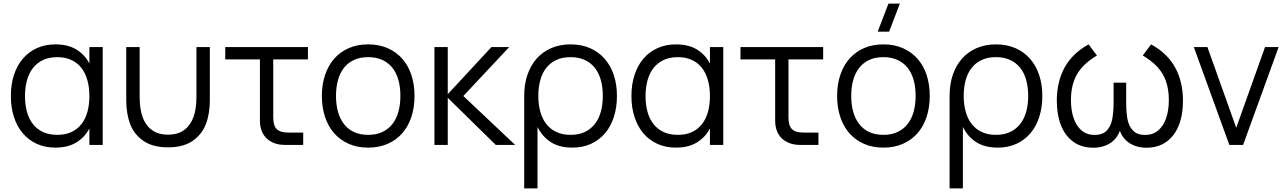

<svg xmlns="http://www.w3.org/2000/svg" viewBox="-20 -800 7099 1060"><path d="M547 -540V0H473.5V-90.5Q447 -41 400.5 -13Q354 15 286 15Q228.5 15 182.8 -6Q137 -27 105.2 -64.8Q73.5 -102.5 56.8 -154.8Q40 -207 40 -269.5Q40 -333.5 57 -386Q74 -438.5 106 -476Q138 -513.5 183.5 -534.2Q229 -555 286 -555Q354.5 -555 400.8 -527.2Q447 -499.5 473.5 -449.5V-540ZM296 -484.5Q251 -484.5 217.8 -468.8Q184.5 -453 162.2 -424.8Q140 -396.5 129 -357Q118 -317.5 118 -269.5Q118 -221 129.2 -181.2Q140.5 -141.5 162.8 -113.8Q185 -86 218.2 -70.8Q251.5 -55.5 296 -55.5Q341.5 -55.5 374.8 -71.2Q408 -87 430 -115.2Q452 -143.5 462.8 -183Q473.5 -222.5 473.5 -269.5Q473.5 -318.5 462.2 -358Q451 -397.5 428.8 -425.8Q406.5 -454 373.2 -469.2Q340 -484.5 296 -484.5Z M677 -246.5V-540H751V-264.5Q751 -200 766.8 -154.8Q782.5 -109.5 817.5 -83Q852.5 -56.5 907.5 -56.5Q963 -56.5 997.8 -83Q1032.5 -109.5 1048.5 -154.8Q1064.5 -200 1064.5 -264.5V-540H1138.5V-246.5Q1138.5 -171 1116.2 -114Q1094 -57 1042.8 -21.8Q991.5 13.5 907.5 13.5Q824 13.5 772.5 -21.8Q721 -57 699 -114Q677 -171 677 -246.5Z M1223.5 -540H1680V-472H1488.5V-153.5Q1488.5 -130.5 1493 -114Q1497.5 -97.5 1507.5 -87.5Q1517.5 -77.5 1533.8 -72.8Q1550 -68 1573 -68H1654V0H1553.5Q1521.5 0 1495.8 -9.2Q1470 -18.5 1452 -35.8Q1434 -53 1424.5 -77.8Q1415 -102.5 1415 -133.5V-472H1223.5Z M2012.5 15Q1952.5 15 1905 -6Q1857.5 -27 1824.5 -64.8Q1791.5 -102.5 1774.2 -155Q1757 -207.5 1757 -270.5Q1757 -334 1774.8 -386.5Q1792.5 -439 1825.5 -476.5Q1858.5 -514 1906 -534.5Q1953.5 -555 2012.5 -555Q2073 -555 2120.5 -534Q2168 -513 2201 -475.5Q2234 -438 2251.2 -385.8Q2268.5 -333.5 2268.5 -270.5Q2268.5 -207 2251 -154.2Q2233.5 -101.5 2200.5 -64Q2167.5 -26.5 2120 -5.8Q2072.5 15 2012.5 15ZM2012.5 -55.5Q2057 -55.5 2090.2 -71Q2123.5 -86.5 2145.8 -114.5Q2168 -142.5 2179.2 -182.2Q2190.5 -222 2190.5 -270.5Q2190.5 -320 2179.2 -359.5Q2168 -399 2145.5 -426.8Q2123 -454.5 2089.8 -469.5Q2056.5 -484.5 2012.5 -484.5Q1968 -484.5 1934.8 -469.2Q1901.5 -454 1879.2 -425.8Q1857 -397.5 1846 -358Q1835 -318.5 1835 -270.5Q1835 -221 1846.5 -181.2Q1858 -141.5 1880.2 -113.5Q1902.5 -85.5 1935.8 -70.5Q1969 -55.5 2012.5 -55.5Z M2378.5 -540H2452V-280L2693 -540H2791L2538 -270L2824 0H2717L2452 -260V0H2378.5Z M2874 240V-270.5Q2874 -334.5 2891.8 -386.8Q2909.5 -439 2942.8 -476.5Q2976 -514 3023.5 -534.5Q3071 -555 3130 -555Q3190.5 -555 3238 -534Q3285.5 -513 3318.5 -475.2Q3351.5 -437.5 3368.8 -385.2Q3386 -333 3386 -270.5Q3386 -207 3369 -154.2Q3352 -101.5 3320 -64Q3288 -26.5 3242.5 -5.8Q3197 15 3140 15Q3068 15 3020.8 -15.5Q2973.5 -46 2947.5 -99.5V240ZM3130 -55.5Q3175 -55.5 3208.2 -71.2Q3241.5 -87 3263.8 -115.2Q3286 -143.5 3297 -183Q3308 -222.5 3308 -270.5Q3308 -319.5 3296.8 -359Q3285.5 -398.5 3263.2 -426.2Q3241 -454 3207.8 -469.2Q3174.5 -484.5 3130 -484.5Q3084.5 -484.5 3051 -468.8Q3017.5 -453 2995.5 -424.8Q2973.5 -396.5 2962.8 -357.2Q2952 -318 2952 -270.5Q2952 -222 2963.2 -182.2Q2974.5 -142.5 2997 -114.2Q3019.5 -86 3052.8 -70.8Q3086 -55.5 3130 -55.5Z M3973 -540V0H3899.5V-90.5Q3873 -41 3826.5 -13Q3780 15 3712 15Q3654.5 15 3608.8 -6Q3563 -27 3531.2 -64.8Q3499.5 -102.5 3482.8 -154.8Q3466 -207 3466 -269.5Q3466 -333.5 3483 -386Q3500 -438.5 3532 -476Q3564 -513.5 3609.5 -534.2Q3655 -555 3712 -555Q3780.5 -555 3826.8 -527.2Q3873 -499.5 3899.5 -449.5V-540ZM3722 -484.5Q3677 -484.5 3643.8 -468.8Q3610.5 -453 3588.2 -424.8Q3566 -396.5 3555 -357Q3544 -317.5 3544 -269.5Q3544 -221 3555.2 -181.2Q3566.5 -141.5 3588.8 -113.8Q3611 -86 3644.2 -70.8Q3677.5 -55.5 3722 -55.5Q3767.5 -55.5 3800.8 -71.2Q3834 -87 3856 -115.2Q3878 -143.5 3888.8 -183Q3899.5 -222.5 3899.5 -269.5Q3899.5 -318.5 3888.2 -358Q3877 -397.5 3854.8 -425.8Q3832.5 -454 3799.2 -469.2Q3766 -484.5 3722 -484.5Z M4068 -540H4524.5V-472H4333V-153.5Q4333 -130.5 4337.5 -114Q4342 -97.5 4352 -87.5Q4362 -77.5 4378.2 -72.8Q4394.5 -68 4417.5 -68H4498.5V0H4398Q4366 0 4340.2 -9.2Q4314.5 -18.5 4296.5 -35.8Q4278.5 -53 4269 -77.8Q4259.5 -102.5 4259.5 -133.5V-472H4068Z M4825.5 -625 4885 -780H4948L4888.5 -625ZM4857 15Q4797 15 4749.5 -6Q4702 -27 4669 -64.8Q4636 -102.5 4618.8 -155Q4601.5 -207.5 4601.5 -270.5Q4601.5 -334 4619.2 -386.5Q4637 -439 4670 -476.5Q4703 -514 4750.5 -534.5Q4798 -555 4857 -555Q4917.5 -555 4965 -534Q5012.5 -513 5045.5 -475.5Q5078.5 -438 5095.8 -385.8Q5113 -333.5 5113 -270.5Q5113 -207 5095.5 -154.2Q5078 -101.5 5045 -64Q5012 -26.5 4964.5 -5.8Q4917 15 4857 15ZM4857 -55.5Q4901.5 -55.5 4934.8 -71Q4968 -86.5 4990.2 -114.5Q5012.5 -142.5 5023.8 -182.2Q5035 -222 5035 -270.5Q5035 -320 5023.8 -359.5Q5012.5 -399 4990 -426.8Q4967.5 -454.5 4934.2 -469.5Q4901 -484.5 4857 -484.5Q4812.5 -484.5 4779.2 -469.2Q4746 -454 4723.8 -425.8Q4701.5 -397.5 4690.5 -358Q4679.5 -318.5 4679.5 -270.5Q4679.5 -221 4691 -181.2Q4702.5 -141.5 4724.8 -113.5Q4747 -85.5 4780.2 -70.5Q4813.5 -55.5 4857 -55.5Z M5222.5 240V-270.5Q5222.5 -334.5 5240.2 -386.8Q5258 -439 5291.2 -476.5Q5324.5 -514 5372 -534.5Q5419.5 -555 5478.5 -555Q5539 -555 5586.5 -534Q5634 -513 5667 -475.2Q5700 -437.5 5717.2 -385.2Q5734.5 -333 5734.5 -270.5Q5734.5 -207 5717.5 -154.2Q5700.5 -101.5 5668.5 -64Q5636.5 -26.5 5591 -5.8Q5545.5 15 5488.5 15Q5416.5 15 5369.2 -15.5Q5322 -46 5296 -99.5V240ZM5478.5 -55.5Q5523.5 -55.5 5556.8 -71.2Q5590 -87 5612.2 -115.2Q5634.5 -143.5 5645.5 -183Q5656.5 -222.5 5656.5 -270.5Q5656.5 -319.5 5645.2 -359Q5634 -398.5 5611.8 -426.2Q5589.5 -454 5556.2 -469.2Q5523 -484.5 5478.5 -484.5Q5433 -484.5 5399.5 -468.8Q5366 -453 5344 -424.8Q5322 -396.5 5311.2 -357.2Q5300.5 -318 5300.5 -270.5Q5300.5 -222 5311.8 -182.2Q5323 -142.5 5345.5 -114.2Q5368 -86 5401.2 -70.8Q5434.5 -55.5 5478.5 -55.5Z M6016.5 15.5Q5950.5 15.5 5905.2 -17.5Q5860 -50.5 5837.2 -108.8Q5814.5 -167 5814.5 -243Q5814.5 -349.5 5857.8 -427.8Q5901 -506 5990 -555L6036 -493.5Q5960 -448.5 5926.2 -390.2Q5892.5 -332 5892.5 -247.5Q5892.5 -191.5 5907.2 -148Q5922 -104.5 5951.2 -79.8Q5980.5 -55 6023.5 -55Q6066 -55 6088.8 -77.8Q6111.5 -100.5 6119.5 -137.5Q6127.5 -174.5 6128 -230.5V-343.5H6197.5V-234.5Q6197.5 -177.5 6205 -140Q6212.5 -102.5 6235.5 -78.8Q6258.5 -55 6302 -55Q6345 -55 6374.5 -80.2Q6404 -105.5 6418.5 -149Q6433 -192.5 6433 -247.5Q6433 -304.5 6418 -349Q6403 -393.5 6371.5 -428.5Q6340 -463.5 6289 -493.5L6335 -555Q6425 -505.5 6468 -427Q6511 -348.5 6511 -242.5Q6511 -166.5 6488 -108.2Q6465 -50 6419.5 -17.2Q6374 15.5 6309.5 15.5Q6250 15.5 6208.5 -15Q6177.5 -37.5 6162.5 -77.5Q6147.5 -37.5 6117 -15Q6075 15.5 6016.5 15.5Z M6767 0 6571 -540H6646L6805 -94.5L6964 -540H7039L6843 0Z"/></svg>

Font: Vela Sans
Style: Regular
Weight: 400
Designer: Principal design: Mikhail Sharanda - project Manrope.
Design modification: Ravid Balaliev
Foundry: Mikhail Sharanda
Version: Version 1.001